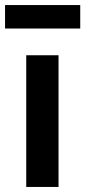

<svg xmlns="http://www.w3.org/2000/svg" viewBox="-30 -741 338 761"><path d="M74 0V-522H202V0ZM-10 -721H288V-628H-10Z"/></svg>

Font: Plexus Sans SemiBold
Style: Regular
Weight: 600
Version: Version 2.001;PS 002.001;hotconv 1.0.70;makeotf.lib2.5.58329